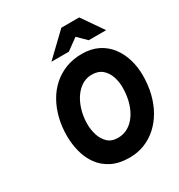

<svg xmlns="http://www.w3.org/2000/svg" viewBox="-213 -1065 1141 1221"><g transform="rotate(-30 358.0 -454.5)"><path d="M383 12Q307 12 253.8 -14.8Q200.5 -41.5 167.8 -86.8Q135 -132 120 -189.2Q105 -246.5 105 -307Q105 -374 120 -434.8Q135 -495.5 163.8 -546.2Q192.5 -597 234.2 -634Q276 -671 329.5 -691.5Q383 -712 447 -712Q515.5 -712 566.2 -686.2Q617 -660.5 650.2 -616.2Q683.5 -572 699.8 -516.2Q716 -460.5 716 -400Q716 -329.5 700.5 -267Q685 -204.5 655.8 -153.5Q626.5 -102.5 585.2 -65.2Q544 -28 493 -8Q442 12 383 12ZM382 -134Q414 -134 442 -146.5Q470 -159 492.8 -182.5Q515.5 -206 532 -239Q548.5 -272 557.2 -312.5Q566 -353 566 -400Q566 -439.5 553.2 -477.8Q540.5 -516 512 -541Q483.5 -566 436 -566Q403 -566 375 -552Q347 -538 324.8 -513Q302.5 -488 287 -455.2Q271.5 -422.5 263.2 -384.5Q255 -346.5 255 -307Q255 -266 267.2 -226.2Q279.5 -186.5 307.2 -160.2Q335 -134 382 -134ZM255.5 -765 418.5 -921H549.5L657.5 -765H529.5L467.5 -826L383.5 -765Z"/></g></svg>

Font: Overpass Black
Style: Italic
Weight: 900
Italic angle: -10°
Designer: Delve Withrington, Dave Bailey, Thomas Jockin
Foundry: Delve Fonts LLC
Version: Version 4.000